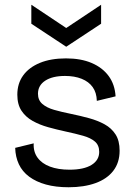

<svg xmlns="http://www.w3.org/2000/svg" viewBox="-20 -776 565 809"><path d="M269 13Q215 13 173.5 1.5Q132 -10 103 -31.5Q74 -53 59.5 -84Q45 -115 44 -153L122 -172Q120 -137 138 -112Q156 -87 190.5 -74Q225 -61 273 -61Q333 -61 365.5 -81Q398 -101 398 -136Q398 -164 380 -179.5Q362 -195 330 -204Q298 -213 256 -222Q219 -230 183 -240Q147 -250 117.5 -266.5Q88 -283 70.5 -309.5Q53 -336 53 -377Q53 -424 77.5 -458Q102 -492 148 -511Q194 -530 258 -530Q321 -530 366.5 -510.5Q412 -491 438 -455.5Q464 -420 467 -370L388 -351Q387 -386 370.5 -409Q354 -432 324 -444Q294 -456 254 -456Q201 -456 170.5 -436Q140 -416 140 -381Q140 -354 158.5 -338Q177 -322 208.5 -313Q240 -304 280 -296Q319 -288 355.5 -278Q392 -268 421 -252Q450 -236 467 -209.5Q484 -183 484 -141Q484 -91 457.5 -56.5Q431 -22 382.5 -4.5Q334 13 269 13ZM112 -756 259 -658 406 -756V-676L259 -579L112 -676Z"/></svg>

Font: Bricolage Grotesque 24pt
Style: Regular
Weight: 400
Designer: Mathieu Triay
Foundry: Atelier Triay
Version: Version 1.001;gftools[0.9.33.dev8+g029e19f]